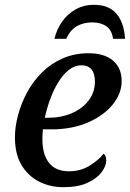

<svg xmlns="http://www.w3.org/2000/svg" viewBox="-20 -767 541 797"><path d="M243 10Q188 10 142.5 -13Q97 -36 69.5 -81.5Q42 -127 42 -197Q42 -241 55 -289.5Q68 -338 92.5 -383.5Q117 -429 154 -466Q191 -503 240 -524.5Q289 -546 348 -546Q413 -546 449 -515.5Q485 -485 485 -430Q485 -378 447 -332Q409 -286 343.5 -258Q278 -230 193 -230H158Q157 -219 156.5 -208.5Q156 -198 156 -189Q156 -126 183.5 -91Q211 -56 266 -56Q314 -56 351.5 -79Q389 -102 410 -129Q421 -121 421 -101Q421 -78 402 -52.5Q383 -27 344 -8.5Q305 10 243 10ZM176 -278Q234 -278 278 -297Q322 -316 348 -350Q374 -384 374 -429Q374 -462 359.5 -479Q345 -496 318 -496Q290 -496 265.5 -476.5Q241 -457 221.5 -425Q202 -393 188 -354.5Q174 -316 166 -278ZM206 -606Q215 -644 237 -676Q259 -708 293 -727.5Q327 -747 370 -747Q432 -747 463.5 -710Q495 -673 499 -606H449Q445 -641 422 -657.5Q399 -674 363 -674Q326 -674 298.5 -658Q271 -642 255 -606Z"/></svg>

Font: ET Text
Style: Italic
Weight: 470
Italic angle: -12°
Designer: Monotype Design Team
Foundry: Monotype Imaging Inc.
Version: Version 2.009